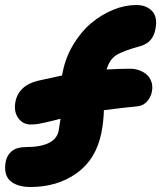

<svg xmlns="http://www.w3.org/2000/svg" viewBox="-20 -730 642 765"><path d="M101.1 15.1Q48.8 15.1 21 -9.3Q-6.8 -33.7 2.9 -86.9Q7.8 -111.8 27.3 -127.9Q46.9 -144 82 -144Q201.7 -144 213.9 -210Q219.7 -245.6 221.2 -256.8Q211.4 -254.4 191.9 -249.5Q172.4 -244.6 164.6 -242.9Q156.7 -241.2 143.8 -238.5Q130.9 -235.8 121.6 -234.9Q112.3 -233.9 103 -233.9Q70.8 -233.9 52.2 -260.3Q33.7 -286.6 42 -327.1Q47.4 -355.5 69.8 -377.2Q92.3 -398.9 130.9 -408.2Q195.8 -422.9 227.1 -429.2L230 -443.8Q241.7 -502 272.2 -552.7Q302.7 -603.5 343 -637.5Q383.3 -671.4 430.2 -690.7Q477.1 -710 522.9 -710Q563.5 -710 586.2 -685.8Q608.9 -661.6 599.1 -612.8Q588.9 -559.6 538.1 -545.9Q466.8 -526.4 441.4 -509Q416 -491.7 404.8 -453.1Q453.1 -456.1 499 -456.1Q517.6 -456.1 534.7 -450Q551.8 -443.8 564.7 -432.6Q577.6 -421.4 583.5 -403.3Q589.4 -385.3 585 -363.8Q580.1 -340.8 564.7 -324.5Q549.3 -308.1 525.9 -306.2Q490.2 -303.2 394 -291Q392.6 -244.1 383.8 -200.2Q362.8 -95.2 285.6 -40Q208.5 15.1 101.1 15.1Z"/></svg>

Font: Shantell Sans Normal
Style: Italic
Weight: 800
Italic angle: -11.31°
Designer: Stephen Nixon, Anya Danilova, Shantell Martin
Foundry: Arrow Type
Version: Version 1.006;[559af2be0]